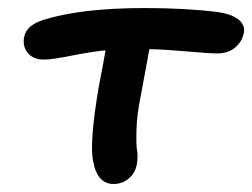

<svg xmlns="http://www.w3.org/2000/svg" viewBox="-20 -480 626 477"><path d="M262.2 -22.9Q220.7 -22.9 210.9 -82Q205.6 -111.8 212.2 -172.1Q218.8 -232.4 231 -293.9Q235.8 -317.4 242.2 -355Q204.6 -351.1 157 -341.6Q109.4 -332 89.8 -332Q62.5 -332 49.1 -348.4Q35.6 -364.7 40 -388.2Q45.9 -418 89.8 -431.2Q182.6 -460 340.8 -460Q439.9 -460 520 -450.2Q553.7 -445.8 571.5 -432.1Q589.4 -418.5 585.9 -398.9Q582 -377.4 564.7 -362.3Q547.4 -347.2 519 -347.2Q502 -347.2 443.8 -352.3Q385.7 -357.4 351.1 -357.9Q347.7 -338.9 340.3 -299.3Q333 -259.8 330.1 -244.1Q320.3 -197.8 319.1 -158.7Q317.9 -119.6 320.6 -105.5Q323.2 -91.3 319.8 -70.8Q315.4 -49.3 299.3 -36.1Q283.2 -22.9 262.2 -22.9Z"/></svg>

Font: Shantell Sans Irregular
Style: Italic
Weight: 500
Italic angle: -11.31°
Designer: Stephen Nixon, Anya Danilova, Shantell Martin
Foundry: Arrow Type
Version: Version 1.006;[9816181b4]